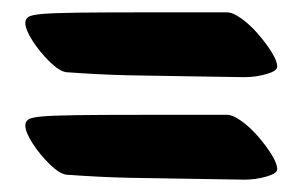

<svg xmlns="http://www.w3.org/2000/svg" viewBox="-20 -444 490 311"><path d="M376 -319Q326 -320 281 -320.5Q236 -321 189.5 -322Q143 -323 88 -327Q77 -328 61 -343.5Q45 -359 33 -377.5Q21 -396 21 -407Q21 -413 26 -416.5Q31 -420 49.5 -421.5Q68 -423 106.5 -423.5Q145 -424 212 -424H348Q357 -424 371 -414Q385 -404 398 -389Q411 -374 420 -359.5Q429 -345 429 -336Q429 -329 411.5 -324Q394 -319 376 -319ZM376 -153Q326 -154 281 -154.5Q236 -155 189.5 -156Q143 -157 88 -161Q77 -162 61 -177.5Q45 -193 33 -211.5Q21 -230 21 -241Q21 -247 26 -250.5Q31 -254 49.5 -255.5Q68 -257 106.5 -257.5Q145 -258 212 -258H348Q357 -258 371 -248Q385 -238 398 -223Q411 -208 420 -193.5Q429 -179 429 -170Q429 -163 411.5 -158Q394 -153 376 -153Z"/></svg>

Font: Protest Riot
Style: Regular
Weight: 400
Designer: Octavio Pardo
Foundry: Ashler Design
Version: Version 2.005; ttfautohint (v1.8.4.7-5d5b)